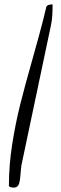

<svg xmlns="http://www.w3.org/2000/svg" viewBox="-20 -728 284 893"><path d="M76.2 73.7Q76.7 69.8 77.4 59.1Q78.1 48.3 79.6 41L216.8 -609.4Q221.7 -632.3 223.1 -655Q224.6 -677.7 224.6 -708Q222.7 -707.5 214.8 -706.8Q207 -706.1 201.7 -703.1Q196.3 -700.2 195.3 -694.8Q179.7 -628.4 158.7 -552.5Q137.7 -476.6 132.3 -457.5Q95.2 -327.1 73.5 -240Q51.8 -152.8 36.6 -56.2Q21.5 40.5 21.5 134.3Q21.5 144.5 44.9 144.5Q63 144.5 68.6 126.2Q74.2 107.9 76.2 73.7Z"/></svg>

Font: Radley
Style: Italic
Weight: 400
Italic angle: -12°
Designer: Vernon Adams
Foundry: Vernon Adams
Version: Version 1.003; ttfautohint (v1.6)